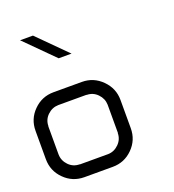

<svg xmlns="http://www.w3.org/2000/svg" viewBox="-148 -948 963 1062"><g transform="rotate(-20 333.5 -416.5)"><path d="M333.3 -75Q369.2 -75.8 396.2 -102.5Q423.3 -129.2 423.3 -166.7H424.2V-333.3Q423.3 -369.2 397.1 -396.2Q370.8 -423.3 333.3 -423.3V-424.2H166.7Q130 -423.3 102.9 -397.1Q75.8 -370.8 75.8 -333.3H75V-166.7Q75.8 -130 102.1 -102.9Q128.3 -75.8 166.7 -75.8V-75ZM333.3 0H166.7Q97.5 0 48.8 -48.8Q0 -97.5 0 -166.7V-333.3Q0 -402.5 48.8 -451.2Q97.5 -500 166.7 -500H333.3Q401.7 -500 450.8 -450.8Q500 -401.7 500 -333.3V-166.7Q500 -97.5 451.2 -48.8Q402.5 0 333.3 0ZM166.7 -833.3 333.3 -666.7H257.5L90.8 -833.3Z"/></g></svg>

Font: 0xA000-Squareish-Mono
Style: Squareish-Mono
Weight: 400
Version: Version 0.1